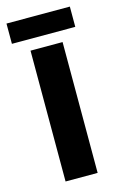

<svg xmlns="http://www.w3.org/2000/svg" viewBox="-137 -678 451 723"><g transform="rotate(-15 88.5 -316.0)"><path d="M26 0V-510H151V0ZM-35 -553V-632H212V-553Z"/></g></svg>

Font: Saira Ultra Condensed Black
Style: Regular
Weight: 900
Width: 1
Designer: Hector Gatti with collaboration of the Omnibus-Type team
Foundry: Omnibus-Type
Version: Version 1.001; ttfautohint (v1.8)